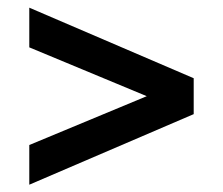

<svg xmlns="http://www.w3.org/2000/svg" viewBox="-20 -592 590 508"><path d="M57.5 -103.3V-208.3L368.3 -337.5L57.5 -466.7V-571.7L492.5 -385V-290Z"/></svg>

Font: Funnel Sans SemiBold
Style: Regular
Weight: 600
Designer: NORD ID, Kristian Moeller
Foundry: Dicotype
Version: Version 1.000